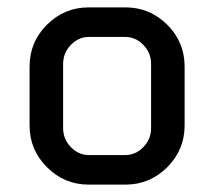

<svg xmlns="http://www.w3.org/2000/svg" viewBox="-20 -500 580 520"><path d="M480 -160.2Q480 -94.2 432.9 -47.1Q385.7 0 319.8 0H220.2Q154.3 0 107.2 -47.1Q60.1 -94.2 60.1 -160.2V-319.8Q60.1 -386.2 107.2 -433.1Q154.3 -480 220.2 -480H319.8Q385.7 -480 432.9 -433.1Q480 -386.2 480 -319.8ZM389.2 -153.8V-326.2Q389.2 -356.9 368.2 -378.4Q347.2 -399.9 319.8 -399.9H220.2Q192.9 -399.9 171.9 -378.4Q150.9 -356.9 150.9 -326.2V-153.8Q150.9 -123 171.9 -101.6Q192.9 -80.1 220.2 -80.1H319.8Q347.2 -80.1 368.2 -101.6Q389.2 -123 389.2 -153.8Z"/></svg>

Font: Laconic
Style: Regular
Weight: 400
Designer: Robby Woodard
Version: Version 1.000